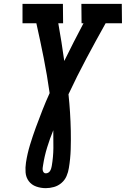

<svg xmlns="http://www.w3.org/2000/svg" viewBox="-20 -755 654 998"><path d="M218 223Q192 223 168 214.5Q144 206 129.5 186.5Q115 167 113 141.5Q111 116 115 90Q122 44 136 -2Q150 -48 166.5 -93Q183 -138 200.5 -182.5Q218 -227 238 -271Q225 -364 207 -454.5Q189 -545 169 -634H97V-735H307L308 -634H283Q292 -585 299.5 -536Q307 -487 314 -438Q338 -487 363 -536Q388 -585 414 -634H404L403 -735H613L614 -634H529Q478 -543 429 -451Q380 -359 336 -265Q341 -218 344 -170.5Q347 -123 348 -75Q349 -27 347.5 21.5Q346 70 338 118Q335 139 326 160Q317 181 299.5 196Q282 211 260.5 217Q239 223 218 223ZM218 146Q225 146 231 142.5Q237 139 240.5 133Q244 127 246 120.5Q248 114 249 108Q257 61 257.5 14.5Q258 -32 257 -78Q239 -34 225 11.5Q211 57 204 103Q203 109 202 116Q201 123 202 129.5Q203 136 207 141Q211 146 218 146Z"/></svg>

Font: Iosevka HT Extended
Style: Bold Italic
Weight: 700
Width: 7
Italic angle: -9°
Monospace: yes
Designer: Belleve Invis
Foundry: Belleve Invis
Version: Version 32.3.0; ttfautohint (v1.8.4)